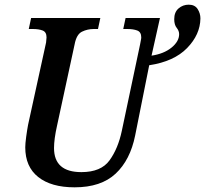

<svg xmlns="http://www.w3.org/2000/svg" viewBox="-20 -791 877 821"><path d="M299 10Q412 10 474.5 -48.5Q537 -107 558 -212L618 -512Q724 -528 780 -585.5Q836 -643 837 -712Q837 -734 825 -752.5Q813 -771 787 -771Q762 -771 743.5 -755Q725 -739 725 -709Q725 -685 735.5 -672Q746 -659 746 -645Q746 -614 713.5 -587.5Q681 -561 628 -553L664 -714H517L507 -667H524Q550 -667 567 -660.5Q584 -654 584 -631Q584 -626 582 -617Q580 -608 579 -601L501 -232Q485 -156 448.5 -105.5Q412 -55 328 -55Q211 -55 211 -158Q211 -196 224 -254L299 -601Q307 -644 330.5 -655.5Q354 -667 381 -667H399L409 -714H113L103 -667H120Q146 -667 162.5 -660.5Q179 -654 179 -631Q179 -625 177 -609L100 -257Q96 -236 92 -206.5Q88 -177 88 -161Q88 -78 143.5 -34Q199 10 299 10Z"/></svg>

Font: Noto Serif SemiCondensed Semi
Style: Italic
Weight: 600
Width: 4
Italic angle: -12°
Designer: Monotype Design Team
Foundry: Monotype Imaging Inc.
Version: Version 1.901